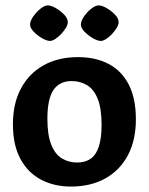

<svg xmlns="http://www.w3.org/2000/svg" viewBox="-20 -677 553 713"><path d="M243.2 15.8Q181.2 15.8 132.6 -9.8Q83.9 -35.3 56 -86.6Q28 -137.9 28 -215.5Q28 -293.5 58.3 -349.3Q88.5 -405.2 142.7 -435Q196.8 -464.9 269.7 -464.9Q335.3 -464.9 383.5 -439.5Q431.7 -414.2 458.2 -362.9Q484.6 -311.6 484.6 -233.5Q484.6 -156.5 454.9 -100.4Q425.1 -44.3 370.9 -14.3Q316.7 15.8 243.2 15.8ZM266.9 -73.5Q297.3 -73.5 317.4 -88Q337.4 -102.5 347.3 -133.7Q357.2 -164.8 357.2 -212.5Q357.2 -274.9 342.6 -310.6Q327.9 -346.3 302.6 -361.1Q277.3 -376 245.9 -376Q200.9 -376 178.4 -342.7Q156 -309.4 156 -236.5Q156 -175 170.6 -139.1Q185.3 -103.2 210.4 -88.3Q235.4 -73.5 266.9 -73.5ZM91.7 -585.9Q91.7 -598.7 103.2 -615.5Q114.8 -632.2 130.2 -644.6Q145.7 -657 157.6 -657Q169.5 -657 186.8 -647.2Q204.1 -637.3 217.9 -623.1Q231.8 -608.9 231.8 -594.9Q231.8 -585.2 224.6 -573.4Q217.4 -561.6 206.9 -550.5Q196.3 -539.4 185.2 -532.2Q174.1 -525 165.9 -525Q153.9 -525 136.4 -535Q118.9 -545.1 105.3 -559.1Q91.7 -573 91.7 -585.9ZM280.4 -585.9Q280.4 -598.7 291.7 -615.5Q303 -632.2 318.7 -644.6Q334.4 -657 346.3 -657Q358.2 -657 375.5 -647.2Q392.8 -637.3 406.6 -623.1Q420.5 -608.9 420.5 -594.9Q420.5 -585.2 413.3 -573.4Q406.1 -561.6 395.8 -550.5Q385.5 -539.4 374.2 -532.2Q362.8 -525 354.6 -525Q342.7 -525 325.2 -535Q307.7 -545.1 294 -559.1Q280.4 -573 280.4 -585.9Z"/></svg>

Font: Ancizar Sans Thin
Style: Regular
Weight: 100
Designer: Cesar Puertas, Viviana Monsalve, Julian Moncada, Julian Prieto, Jose Castro, Mariel Hernandez, Felipe Aragon, Sara Alarc
Version: Version 8.100